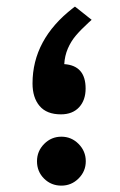

<svg xmlns="http://www.w3.org/2000/svg" viewBox="-20 -569 367 588"><path d="M93.3 -75.2Q93.3 -106 115.2 -128.2Q137.2 -150.4 168 -150.4Q198.7 -150.4 220.7 -128.2Q242.7 -106 242.7 -75.2Q242.7 -44.4 220.7 -22.5Q198.7 -0.5 168 -0.5Q136.7 -0.5 115 -22Q93.3 -43.5 93.3 -75.2ZM252 -500.5Q227.5 -478 212.4 -460.2Q197.3 -442.4 187.7 -420.2Q178.2 -397.9 176.8 -372.6Q242.2 -368.2 242.2 -297.9Q242.2 -262.2 222.2 -240.5Q202.1 -218.8 166.5 -218.8Q123 -218.8 101.3 -244.4Q79.6 -270 79.6 -313.5Q79.6 -448.2 203.6 -544.4L209.5 -548.8L215.3 -544.4L251.5 -515.6L260.7 -508.3Z"/></svg>

Font: Shabnam Medium WOL
Style: Medium-WOL
Weight: 500
Foundry: DejaVu fonts team - Redesigned by Saber Rastikerdar - Based on Vazir font
Version: Version 5.0.0